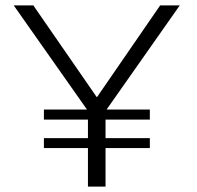

<svg xmlns="http://www.w3.org/2000/svg" viewBox="-20 -695 735 715"><path d="M143.5 -249.5H538V-287H143.5ZM143.5 -143.5H538V-180.5H143.5ZM307.5 0H373V-281.5L649.5 -675H576.5L341 -333H340.5L104 -675H31L307.5 -282Z"/></svg>

Font: Anybody SemiExpanded Light
Style: Regular
Weight: 300
Width: 6
Version: Version 1.113;gftools[0.9.25]